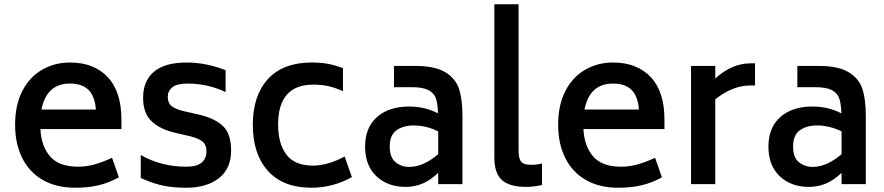

<svg xmlns="http://www.w3.org/2000/svg" viewBox="-20 -866 4157 903"><path d="M347 -82Q386 -82 424 -92.5Q462 -103 507 -124L539 -32Q492 -6 443 5.5Q394 17 335 17Q244 17 180.5 -20Q117 -57 84 -124Q51 -191 51 -279Q51 -372 85 -438Q119 -504 178 -538Q237 -572 309 -572Q422 -572 486.5 -503.5Q551 -435 551 -304V-259H170Q174 -178 216 -130Q258 -82 347 -82ZM175 -351H431Q426 -414 396 -443.5Q366 -473 309 -473Q199 -473 175 -351Z M642 -29V-137Q738 -82 856 -82Q906 -82 928.5 -101.5Q951 -121 951 -154Q951 -184 934 -199Q917 -214 879 -224L806 -241Q732 -258 692.5 -296Q653 -334 653 -406Q653 -486 704.5 -529Q756 -572 858 -572Q948 -572 1041 -536V-433Q957 -473 862 -473Q812 -473 790.5 -455.5Q769 -438 769 -411Q769 -382 786 -368Q803 -354 837 -345L911 -328Q990 -310 1028.5 -273.5Q1067 -237 1067 -158Q1067 -73 1009.5 -28Q952 17 856 17Q793 17 744.5 6.5Q696 -4 642 -29Z M1169 -279Q1169 -416 1239.5 -493.5Q1310 -571 1442 -572Q1488 -572 1521.5 -566Q1555 -560 1593 -545V-437Q1556 -454 1523.5 -461Q1491 -468 1452 -468Q1288 -467 1288 -280Q1288 -191 1326.5 -139.5Q1365 -88 1450 -87Q1521 -87 1601 -130L1635 -33Q1546 17 1442 17Q1310 16 1239.5 -63Q1169 -142 1169 -279Z M2155 -323V0H2041V-53Q2004 -18 1967 -2.5Q1930 13 1887 13Q1803 13 1750 -37.5Q1697 -88 1697 -176Q1697 -266 1753 -315.5Q1809 -365 1904 -365Q1978 -365 2040 -333Q2039 -376 2030.5 -402Q2022 -428 1995.5 -442Q1969 -456 1917 -456H1833V-556H1932Q2025 -556 2074 -526.5Q2123 -497 2139 -447.5Q2155 -398 2155 -323ZM2041 -141V-248Q1985 -276 1925 -276Q1876 -276 1844.5 -253Q1813 -230 1813 -177Q1813 -126 1840 -103.5Q1867 -81 1905 -81Q1971 -81 2041 -141Z M2305 -123V-846H2419V-158Q2419 -120 2431 -105.5Q2443 -91 2477 -91Q2507 -91 2529 -97V4Q2490 13 2455 13Q2376 13 2340.5 -19.5Q2305 -52 2305 -123Z M2901 -82Q2940 -82 2978 -92.5Q3016 -103 3061 -124L3093 -32Q3046 -6 2997 5.5Q2948 17 2889 17Q2798 17 2734.5 -20Q2671 -57 2638 -124Q2605 -191 2605 -279Q2605 -372 2639 -438Q2673 -504 2732 -538Q2791 -572 2863 -572Q2976 -572 3040.5 -503.5Q3105 -435 3105 -304V-259H2724Q2728 -178 2770 -130Q2812 -82 2901 -82ZM2729 -351H2985Q2980 -414 2950 -443.5Q2920 -473 2863 -473Q2753 -473 2729 -351Z M3531 -568V-464H3508Q3426 -464 3344 -399V0H3230V-556H3344V-497Q3423 -568 3508 -568Z M4052 -323V0H3938V-53Q3901 -18 3864 -2.5Q3827 13 3784 13Q3700 13 3647 -37.5Q3594 -88 3594 -176Q3594 -266 3650 -315.5Q3706 -365 3801 -365Q3875 -365 3937 -333Q3936 -376 3927.5 -402Q3919 -428 3892.5 -442Q3866 -456 3814 -456H3730V-556H3829Q3922 -556 3971 -526.5Q4020 -497 4036 -447.5Q4052 -398 4052 -323ZM3938 -141V-248Q3882 -276 3822 -276Q3773 -276 3741.5 -253Q3710 -230 3710 -177Q3710 -126 3737 -103.5Q3764 -81 3802 -81Q3868 -81 3938 -141Z"/></svg>

Font: Biryani SemiBold
Style: Regular
Weight: 600
Designer: Dan Reynolds and Mathieu Réguer
Foundry: Dan Reynolds and Mathieu Réguer
Version: Version 1.004; ttfautohint (v1.1) -l 5 -r 5 -G 72 -x 0 -D la